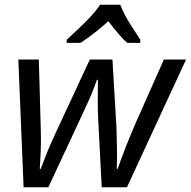

<svg xmlns="http://www.w3.org/2000/svg" viewBox="-20 -786 801 806"><path d="M79 0 57 -536H143L151 -250Q153 -195 151 -150.5Q149 -106 147 -77H151Q159 -98 170 -126.5Q181 -155 193.5 -183.5Q206 -212 216 -233L357 -536H452L469 -249Q470 -212 471 -163.5Q472 -115 470 -77H474Q487 -115 507 -166.5Q527 -218 551 -273L668 -536H761L513 0H407L392 -290Q390 -330 390.5 -367Q391 -404 391 -451H387Q374 -414 360.5 -382.5Q347 -351 323 -300L183 0ZM260 -606V-619Q277 -635 305 -661Q333 -687 359.5 -715.5Q386 -744 400 -766H485Q500 -727 525 -687.5Q550 -648 569 -619V-606H514Q496 -622 475.5 -646Q455 -670 435 -697Q405 -670 374.5 -646.5Q344 -623 318 -606Z"/></svg>

Font: Noto IKEA Latin
Style: Italic
Weight: 400
Italic angle: -12°
Designer: Monotype Design Team
Foundry: Monotype Imaging Inc.
Version: Version 1.0